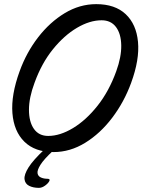

<svg xmlns="http://www.w3.org/2000/svg" viewBox="-20 -686 688 928"><path d="M239 49Q149 49 98 -1Q47 -51 40 -139Q33 -227 75 -342Q108 -433 164.5 -506Q221 -579 293 -622.5Q365 -666 445 -666Q536 -666 587.5 -617.5Q639 -569 647 -483.5Q655 -398 614 -286Q580 -193 522.5 -117Q465 -41 392 4Q319 49 239 49ZM213 -29Q270 -29 333 -67Q396 -105 451.5 -175Q507 -245 542 -342Q567 -411 566 -467Q565 -523 540.5 -555.5Q516 -588 471 -588Q414 -588 352 -551.5Q290 -515 235.5 -447.5Q181 -380 147 -286Q120 -214 120 -155.5Q120 -97 144 -63Q168 -29 213 -29ZM236 43Q192 84 175.5 110.5Q159 137 161.5 151.5Q164 166 178 172Q192 178 208 178Q224 178 218.5 189Q213 200 198 211Q183 222 168 222Q140 222 120.5 212Q101 202 98.5 180Q96 158 118 123Q140 88 194 37Q210 22 225.5 19Q241 16 246.5 22.5Q252 29 236 43Z"/></svg>

Font: Story Script
Style: Regular
Weight: 400
Designer: Lana Roulhac, Ben Buysse
Version: Version 1.000; ttfautohint (v1.8.4.7-5d5b)